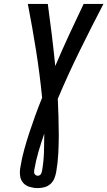

<svg xmlns="http://www.w3.org/2000/svg" viewBox="-20 -755 548 980"><path d="M173 205Q152 205 131.5 199Q111 193 98 178Q85 163 82.5 141.5Q80 120 84 99Q91 54 103.5 9Q116 -36 130.5 -80Q145 -124 161 -168Q177 -212 195 -256Q183 -378 164 -497.5Q145 -617 122 -735H224Q235 -656 244.5 -577Q254 -498 262 -418Q296 -498 332.5 -577Q369 -656 407 -735H508Q446 -616 386.5 -495Q327 -374 275 -251Q277 -205 278.5 -158.5Q280 -112 280 -65.5Q280 -19 277.5 28.5Q275 76 267 122Q264 139 257.5 155.5Q251 172 237.5 184Q224 196 207 200.5Q190 205 173 205ZM173 142Q178 142 182.5 139.5Q187 137 189.5 132.5Q192 128 193 123.5Q194 119 195 115Q203 68 204.5 20.5Q206 -27 206 -73Q190 -27 176.5 19Q163 65 155 112Q154 118 154 123Q154 128 156.5 132.5Q159 137 163.5 139.5Q168 142 173 142Z"/></svg>

Font: Iosevka Curly Slab SmBdObl
Style: Regular
Weight: 600
Italic angle: -9°
Monospace: yes
Designer: Belleve Invis
Foundry: Belleve Invis
Version: Version 11.0.0; ttfautohint (v1.8.3)